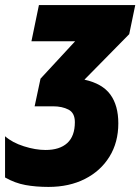

<svg xmlns="http://www.w3.org/2000/svg" viewBox="-24 -734 558 764"><path d="M168.9 9.8Q118.7 9.8 77.1 2.2Q35.6 -5.4 -3.9 -27.8V-191.9Q24.9 -166.5 71 -151.9Q117.2 -137.2 157.2 -137.2Q213.4 -137.2 243.7 -164.8Q273.9 -192.4 273.9 -248Q273.9 -284.7 248.5 -297.9Q223.1 -311 187 -311H113.8L137.2 -420.9L274.9 -569.8H101.1L130.9 -713.9H514.2L490.2 -598.1L312 -417Q383.3 -401.4 415 -357.9Q446.8 -314.5 446.8 -243.2Q446.8 -167.5 411.6 -110.6Q376.5 -53.7 314 -22Q251.5 9.8 168.9 9.8Z"/></svg>

Font: Open Sans Condensed ExtraBold
Style: Italic
Weight: 800
Width: 3
Italic angle: -12°
Designer: Monotype Design Team
Foundry: Monotype Imaging Inc.
Version: Version 3.003; ttfautohint (v1.8.4)